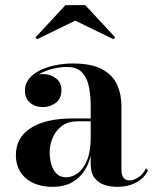

<svg xmlns="http://www.w3.org/2000/svg" viewBox="-20 -714 597 744"><path d="M435 10Q406.5 10 383 1.8Q359.5 -6.5 345.5 -25.8Q331.5 -45 331.5 -77.5V-304.5Q331.5 -340.5 325.2 -375Q319 -409.5 299.2 -432Q279.5 -454.5 239.5 -454.5Q216.5 -454.5 190.8 -449Q165 -443.5 142.5 -432.2Q120 -421 106 -403.8Q92 -386.5 92 -363H77.5Q77.5 -392 98.5 -409.5Q119.5 -427 146 -427Q174.5 -427 196.2 -411Q218 -395 218 -365Q218 -331.5 195.8 -315.2Q173.5 -299 146 -299Q116.5 -299 96.5 -315.8Q76.5 -332.5 76.5 -363Q76.5 -389 92.5 -408.8Q108.5 -428.5 135 -441.5Q161.5 -454.5 194.5 -461.2Q227.5 -468 261.5 -468Q335 -468 376 -445.5Q417 -423 433.8 -385.8Q450.5 -348.5 450.5 -304.5V-55.5Q450.5 -38.5 457.5 -26.8Q464.5 -15 484 -15Q497.5 -15 516.2 -27Q535 -39 546 -62L553 -53Q539.5 -24 508 -7Q476.5 10 435 10ZM184 10Q119 10 80.2 -23.2Q41.5 -56.5 41.5 -113.5Q41.5 -180.5 99 -217.8Q156.5 -255 263 -255H378V-244H283Q242.5 -244 218.2 -224.8Q194 -205.5 183.2 -178Q172.5 -150.5 172.5 -124.5Q172.5 -100 178.8 -77.8Q185 -55.5 199 -41.2Q213 -27 235.5 -27Q260.5 -27 282.2 -43.5Q304 -60 317.8 -94.2Q331.5 -128.5 331.5 -181.5H339.5Q339.5 -123.5 321.8 -80.5Q304 -37.5 269.5 -13.8Q235 10 184 10ZM123.5 -562 117.5 -569 233.5 -694H310.5L426.5 -569L420 -562L271.5 -634Z"/></svg>

Font: Bodoni Moda 18pt SemiBold
Style: Regular
Weight: 600
Designer: Owen Earl
Foundry: indestructible type
Version: Version 2.005